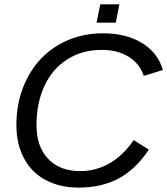

<svg xmlns="http://www.w3.org/2000/svg" viewBox="-20 -851 768 881"><path d="M663.1 -164.6Q601.6 -72.8 523.4 -31.5Q445.3 9.8 341.8 9.8Q253.4 9.8 188.2 -25.6Q123 -61 89.1 -126.5Q55.2 -191.9 55.2 -277.8Q55.2 -397.9 106.4 -495.1Q157.7 -592.3 248.8 -645.3Q339.8 -698.2 452.1 -698.2Q558.1 -698.2 631.1 -654.1Q704.1 -609.9 727.5 -529.8L639.6 -502.9Q622.1 -557.6 571.5 -589.8Q521 -622.1 447.3 -622.1Q357.4 -622.1 289.1 -578.9Q220.7 -535.6 184.1 -457.3Q147.5 -378.9 147.5 -276.4Q147.5 -178.7 200.7 -122.3Q253.9 -65.9 348.1 -65.9Q420.4 -65.9 482.9 -101.8Q545.4 -137.7 593.3 -208ZM423.3 -747.1 439.9 -831.1H527.8L511.2 -747.1Z"/></svg>

Font: Liberation Sans
Style: Italic
Weight: 400
Italic angle: -12°
Designer: Steve Matteson
Foundry: Ascender Corporation
Version: Version 2.1.5